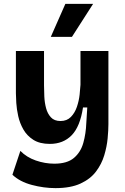

<svg xmlns="http://www.w3.org/2000/svg" viewBox="-20 -788 644 990"><path d="M266 182Q206 182 144 165.5Q82 149 44 113L85 -10Q117 23 164.5 39.5Q212 56 260 56Q326 56 361 26.5Q396 -3 409.5 -51Q423 -99 425 -154L430 -234H408Q393 -135 349.5 -90.5Q306 -46 237 -46Q185 -46 152 -67Q119 -88 100.5 -120.5Q82 -153 74 -189Q66 -225 64 -257Q62 -289 62 -307V-525H207V-348Q207 -322 208.5 -290.5Q210 -259 217.5 -230.5Q225 -202 242.5 -183Q260 -164 292 -164Q325 -164 345.5 -185Q366 -206 376.5 -237Q387 -268 390.5 -299.5Q394 -331 395 -351V-525H539V-148Q539 -117 535 -74.5Q531 -32 517.5 13Q504 58 475 96.5Q446 135 395 158.5Q344 182 266 182ZM351 -598H242L317 -768H460Z"/></svg>

Font: Bricolage Grotesque 10pt Bricolage Grotesque 10pt Regular
Style: Bold
Weight: 700
Designer: Mathieu Triay
Foundry: Atelier Triay
Version: Version 1.000; ttfautohint (v1.8.4.7-5d5b);gftools[0.9.32]